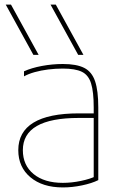

<svg xmlns="http://www.w3.org/2000/svg" viewBox="-20 -810 540 840"><path d="M126 -570 5 -790H28L149 -570ZM322 -570 201 -790H224L345 -570ZM255 10Q166 10 113 -34.5Q60 -79 60 -153Q60 -233 126.5 -273.5Q193 -314 325 -314H400V-294H325Q80 -294 80 -153Q80 -87 127 -48.5Q174 -10 255 -10Q293 -10 334 -18.5Q375 -27 401 -40L390 -22V-340Q390 -408 378.5 -445Q367 -482 338 -496Q309 -510 255 -510Q222 -510 190.5 -506Q159 -502 132 -494.5Q105 -487 85 -476V-498Q118 -513 163.5 -521.5Q209 -530 255 -530Q315 -530 348.5 -513Q382 -496 396 -454.5Q410 -413 410 -340V-22Q382 -8 339 1Q296 10 255 10Z"/></svg>

Font: M PLUS 1 Code Thin
Style: Regular
Weight: 250
Designer: Coji Morishita
Foundry: UNDERFOREST DESIGN
Version: Version 1.002